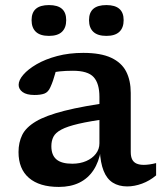

<svg xmlns="http://www.w3.org/2000/svg" viewBox="-20 -726 641 757"><path d="M426.5 -324 410 -258.5Q335 -248.5 290 -238Q245 -227.5 221.8 -215Q198.5 -202.5 190.5 -186.5Q182.5 -170.5 182.5 -149.5Q182.5 -114.5 202.5 -97.5Q222.5 -80.5 265 -80.5Q295.5 -80.5 319.8 -91Q344 -101.5 358 -119.8Q372 -138 372 -161V-344Q372 -397 349.2 -422Q326.5 -447 267.5 -447Q238 -447 214.8 -444.5Q191.5 -442 172 -437L207 -474Q202.5 -453.5 198 -437.5Q193.5 -421.5 189 -408.2Q184.5 -395 178.5 -382Q170 -362.5 155 -357Q140 -351.5 116 -351.5Q85 -351.5 69.2 -363Q53.5 -374.5 53.5 -391.5Q53.5 -410 72 -431.5Q90.5 -453 124.5 -472.8Q158.5 -492.5 205.2 -505Q252 -517.5 308.5 -517.5Q377.5 -517.5 418.5 -498.2Q459.5 -479 477.5 -443.8Q495.5 -408.5 495.5 -359.5V-127Q495.5 -108.5 501.2 -97.2Q507 -86 518.5 -81Q530 -76 547 -76Q557.5 -76 569.8 -77.8Q582 -79.5 595.5 -83V-34.5Q570 -13 540 -2Q510 9 481.5 9Q448 9 424.5 -6Q401 -21 388.5 -52.5Q376 -84 373.5 -133L378 -135Q370 -87.5 348.5 -55Q327 -22.5 292.8 -5.8Q258.5 11 212 11Q135.5 11 94.2 -24.5Q53 -60 53 -126.5Q53 -164 67.5 -193.8Q82 -223.5 121.2 -247Q160.5 -270.5 234.2 -289.2Q308 -308 426.5 -324ZM173 -584.5Q138.5 -584.5 121.5 -600.5Q104.5 -616.5 104.5 -646.5Q104.5 -676.5 121.5 -691.2Q138.5 -706 173 -706Q207.5 -706 224.2 -691.2Q241 -676.5 241 -646.5Q241 -616.5 224.2 -600.5Q207.5 -584.5 173 -584.5ZM399.5 -584.5Q365 -584.5 348 -600.5Q331 -616.5 331 -646.5Q331 -676.5 348 -691.2Q365 -706 399.5 -706Q433.5 -706 450.5 -691.2Q467.5 -676.5 467.5 -646.5Q467.5 -616.5 450.5 -600.5Q433.5 -584.5 399.5 -584.5Z"/></svg>

Font: Newsreader 7pt Medium
Style: Regular
Weight: 500
Designer: Hugues Gentile
Foundry: Production Type
Version: Version 1.003